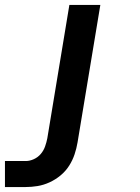

<svg xmlns="http://www.w3.org/2000/svg" viewBox="-47 -540 567 775"><path d="M-27 215V110H57Q73 110 89.5 102.5Q106 95 117.5 81.5Q129 68 135 51Q141 34 144 18L233 -520H358L266 35Q262 59 254 83Q246 107 232 129Q218 151 197.5 168Q177 185 153 196Q129 207 104.5 211Q80 215 56 215Z"/></svg>

Font: Iosevka Extrabold
Style: Italic
Weight: 800
Italic angle: -9°
Monospace: yes
Designer: Belleve Invis
Foundry: Belleve Invis
Version: Version 32.5.0; ttfautohint (v1.8.4)